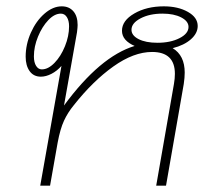

<svg xmlns="http://www.w3.org/2000/svg" viewBox="-20 -586 673 606"><path d="M525 -434Q563 -411 563 -357Q563 -341 560 -321L504 0H473L529 -321Q532 -338 532 -353Q532 -422 460 -422Q402 -422 337.5 -376Q273 -330 213 -254Q194 -231 182 -205Q170 -179 162 -136L138 0H107L174 -378Q160 -362 142.5 -353Q125 -344 109 -344Q86 -344 73.5 -361.5Q61 -379 61 -407Q61 -446 77.5 -483Q94 -520 120.5 -543Q147 -566 175 -566Q198 -566 211.5 -550.5Q225 -535 225 -507Q225 -500 223 -484L182 -253Q296 -408 405 -441Q386 -449 375.5 -461Q365 -473 365 -489Q365 -521 404 -543.5Q443 -566 497 -566Q542 -566 573 -548.5Q604 -531 604 -504Q604 -481 582.5 -462Q561 -443 525 -434ZM198 -503Q198 -521 191 -532Q184 -543 172 -543Q152 -543 132.5 -522.5Q113 -502 100 -470.5Q87 -439 87 -408Q87 -389 94 -378Q101 -367 112 -367Q132 -367 152 -387.5Q172 -408 185 -440Q198 -472 198 -503ZM575 -501Q575 -519 552 -531Q529 -543 493 -543Q452 -543 423.5 -528Q395 -513 395 -492Q395 -474 417.5 -462.5Q440 -451 477 -451Q518 -451 546.5 -465.5Q575 -480 575 -501Z"/></svg>

Font: KoHo ExtraLight
Style: Italic
Weight: 275
Italic angle: -10°
Version: Version 1.000; ttfautohint (v1.6)